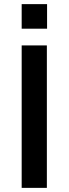

<svg xmlns="http://www.w3.org/2000/svg" viewBox="-20 -910 332 930"><path d="M85 0V-690H207V0ZM85 -771V-890H208V-771Z"/></svg>

Font: Oxanium SemiBold
Style: Regular
Weight: 600
Designer: Severin Meyer
Version: Version 2.000